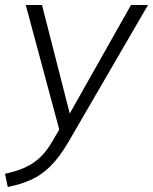

<svg xmlns="http://www.w3.org/2000/svg" viewBox="-42 -521 612 768"><path d="M-11 227 -22 174Q26 164 60 148Q94 132 119.5 107.5Q145 83 167 45L195 -3L61 -501H126L237 -67L482 -501H550L231 48Q196 108 159.5 144Q123 180 81.5 198.5Q40 217 -11 227Z"/></svg>

Font: Mulish Light
Style: Italic
Weight: 300
Italic angle: -9°
Designer: Vernon Adams
Foundry: Vernon Adams
Version: Version 3.603; ttfautohint (v1.8.3)